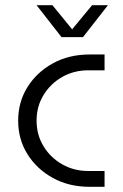

<svg xmlns="http://www.w3.org/2000/svg" viewBox="-20 -720 473 740"><path d="M325 0Q246 0 184 -34Q122 -68 86 -125.5Q50 -183 50 -255Q50 -327 86 -384.5Q122 -442 184 -476Q246 -510 325 -510H383V-449H320Q265 -449 220 -423.5Q175 -398 148 -354Q121 -310 121 -255Q121 -200 148 -156Q175 -112 220 -86.5Q265 -61 320 -61H383V0ZM217 -577 121 -700H182L258 -607L335 -700H396L300 -577Z"/></svg>

Font: MuseoModerno Thin Light
Style: Regular
Weight: 300
Version: Version 1.003